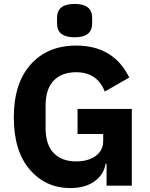

<svg xmlns="http://www.w3.org/2000/svg" viewBox="-20 -941 759 973"><path d="M269 -822V-851Q269 -921 358 -921Q447 -921 447 -851V-822Q447 -752 358 -752Q269 -752 269 -822ZM336 12Q211 12 130.5 -82Q50 -176 50 -346Q50 -519 135.5 -614.5Q221 -710 366 -710Q556 -710 635 -548L511 -477Q473 -575 366 -575Q293 -575 252 -532.5Q211 -490 211 -405V-293Q211 -208 252 -165.5Q293 -123 366 -123Q426 -123 464.5 -150.5Q503 -178 503 -227V-262H373V-389H648V0H520V-111H515Q507 -57 459.5 -22.5Q412 12 336 12Z"/></svg>

Font: Anuphan
Style: Bold
Weight: 700
Designer: Mike Abbink, Paul van der Laan, Pieter van Rosmalen, Mint Tantisuwanna
Foundry: Bold Monday; Cadson Demak
Version: Version 3.002;hotconv 1.0.109;makeotfexe 2.5.65596